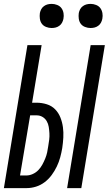

<svg xmlns="http://www.w3.org/2000/svg" viewBox="-25 -967 559 987"><path d="M320 0 441 -735H514L393 0ZM-5 0 116 -735H189L140 -439H163Q190 -439 215.5 -431Q241 -423 258.5 -405Q276 -387 285.5 -363Q295 -339 298.5 -313Q302 -287 300.5 -260Q299 -233 295 -206Q291 -182 284.5 -158Q278 -134 267 -111Q256 -88 240.5 -67Q225 -46 204.5 -30.5Q184 -15 160 -7.5Q136 0 112 0ZM78 -65H111Q127 -65 143.5 -72.5Q160 -80 172 -92.5Q184 -105 192.5 -120.5Q201 -136 207.5 -152Q214 -168 217.5 -184Q221 -200 223 -216Q226 -233 228 -249.5Q230 -266 229 -282.5Q228 -299 225.5 -315Q223 -331 215 -344.5Q207 -358 193.5 -366Q180 -374 164 -374H130ZM440 -823Q426 -823 412 -828.5Q398 -834 390 -845Q382 -856 380 -870.5Q378 -885 380 -900Q382 -910 387 -919.5Q392 -929 401 -935.5Q410 -942 420 -944.5Q430 -947 441 -947Q455 -947 469 -941.5Q483 -936 491 -925Q499 -914 501.5 -899.5Q504 -885 501 -870Q499 -860 494 -850.5Q489 -841 480 -834.5Q471 -828 461 -825.5Q451 -823 440 -823ZM240 -823Q226 -823 212 -828.5Q198 -834 190 -845Q182 -856 180 -870.5Q178 -885 180 -900Q182 -910 187 -919.5Q192 -929 201 -935.5Q210 -942 220 -944.5Q230 -947 241 -947Q255 -947 269 -941.5Q283 -936 291 -925Q299 -914 301.5 -899.5Q304 -885 301 -870Q299 -860 294 -850.5Q289 -841 280 -834.5Q271 -828 261 -825.5Q251 -823 240 -823Z"/></svg>

Font: Iosevka
Style: Italic
Weight: 400
Italic angle: -9°
Monospace: yes
Designer: Belleve Invis
Foundry: Belleve Invis
Version: Version 32.5.0; ttfautohint (v1.8.4)